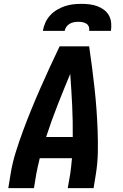

<svg xmlns="http://www.w3.org/2000/svg" viewBox="-20 -975 640 995"><path d="M23 0 35 -74Q44 -130 61.5 -186Q79 -242 99.5 -297.5Q120 -353 142.5 -408Q165 -463 189 -517.5Q213 -572 238 -626.5Q263 -681 289 -735H442Q450 -681 457 -626.5Q464 -572 470 -517.5Q476 -463 480 -408Q484 -353 486 -297.5Q488 -242 487 -186Q486 -130 477 -74L465 0H331L344 -74Q347 -94 349 -114Q351 -134 353 -155H186Q181 -135 176.5 -114.5Q172 -94 168 -74L156 0ZM357 -265Q358 -347 354 -429Q350 -511 344 -592Q310 -511 278 -429.5Q246 -348 219 -265ZM202 -815Q206 -837 215 -857.5Q224 -878 239.5 -895Q255 -912 275 -924Q295 -936 316 -943Q337 -950 358.5 -952.5Q380 -955 402 -955Q423 -955 444 -952.5Q465 -950 484 -943Q503 -936 519 -924Q535 -912 544.5 -895Q554 -878 556 -857Q558 -836 555 -815H442Q444 -826 440.5 -836Q437 -846 428 -852Q419 -858 408 -860Q397 -862 386 -862Q375 -862 363.5 -860Q352 -858 341.5 -852Q331 -846 324 -836Q317 -826 315 -815Z"/></svg>

Font: Iosevka Curly XBdEx
Style: Italic
Weight: 800
Width: 7
Italic angle: -9°
Monospace: yes
Designer: Belleve Invis
Foundry: Belleve Invis
Version: Version 11.1.0; ttfautohint (v1.8.3)